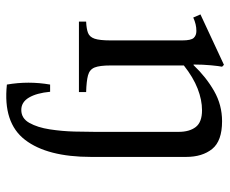

<svg xmlns="http://www.w3.org/2000/svg" viewBox="-81 -422 735 613"><g transform="rotate(90 286.5 -115.5)"><path d="M331 184Q358 184 372.5 158Q387 132 393 93Q399 54 400 14.5Q401 -25 401 -52V-318Q401 -353 385.5 -373Q370 -393 332 -393Q299 -393 263 -379Q227 -365 189 -335V-101Q189 -66 195.5 -50Q202 -34 220.5 -29Q239 -24 274 -23V0H49V-23Q72 -24 85 -29Q98 -34 103.5 -50Q109 -66 109 -101V-330Q109 -358 101 -366.5Q93 -375 79 -375Q68 -375 57.5 -372.5Q47 -370 36 -365L26 -388L187 -463L193 -457Q191 -448 188.5 -422Q186 -396 186 -366H188Q226 -406 270.5 -431.5Q315 -457 367 -457Q430 -457 455.5 -425.5Q481 -394 481 -342V-39Q481 101 426.5 172Q372 243 250 230Q238 161 250 92H273Q277 135 291.5 159.5Q306 184 331 184Z"/></g></svg>

Font: Bona Nova
Style: Regular
Weight: 400
Designer: Mateusz Machalski
Foundry: Capitalics
Version: Version 4.001; ttfautohint (v1.8.3)